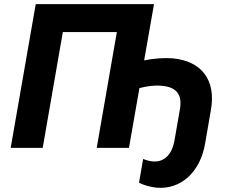

<svg xmlns="http://www.w3.org/2000/svg" viewBox="-20 -720 1118 935"><path d="M32 0H188L286 -564H549L451 0H608L659 -291C698 -301 735 -306 769 -302C838 -296 869 -261 856 -187L830 -38C818 35 777 71 724 66C710 65 691 60 677 54L657 170C685 184 716 191 743 194C858 204 955 121 979 -22L1007 -184C1033 -330 962 -423 820 -436C780 -439 732 -436 682 -426L730 -700H154Z"/></svg>

Font: Fixel Display 20240404
Style: Bold Italic
Weight: 700
Italic angle: -10°
Designer: AlfaBravo + MacPaw
Foundry: Kyrylo Tkachov, Marchela Mozhyna, Serhii Makarenko, Maria Weinstein, Zakhar Kryvoshyya
Version: Version 1.211;Glyphs 3.2 (3225)